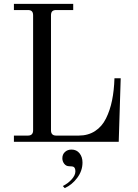

<svg xmlns="http://www.w3.org/2000/svg" viewBox="-20 -732 710 991"><path d="M51.8 0V-32.2H124Q150.9 -32.2 150.9 -59.1V-652.8Q150.9 -667 144.5 -673.6Q138.2 -680.2 124 -680.2H51.8V-711.9H357.9V-680.2H270Q255.9 -680.2 249.5 -673.6Q243.2 -667 243.2 -652.8V-59.1Q243.2 -32.2 270 -32.2H386.2Q434.6 -32.2 470.5 -55.4Q506.3 -78.6 527.1 -120.6Q547.9 -162.6 558.3 -213.6Q568.8 -264.6 570.8 -328.1H603L592.8 0ZM304.2 228Q330.6 215.3 349.9 193.8Q369.1 172.4 369.1 152.8Q369.1 135.7 360.8 129.9Q355 126 336.9 126Q321.3 126 311.5 113.3Q301.8 100.6 301.8 85Q301.8 64.9 315.2 52.5Q328.6 40 349.1 40Q375 40 390.4 59.1Q405.8 78.1 405.8 106.9Q405.8 149.9 378.2 186.5Q350.6 223.1 314 238.8Z"/></svg>

Font: Flanker Steampunk
Style: Regular
Weight: 400
Designer: Alexey Kryukov, Leonardo Di Lena
Foundry: Alexey Kryukov, Leonardo Di Lena
Version: 1.210